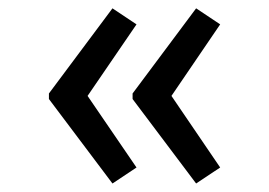

<svg xmlns="http://www.w3.org/2000/svg" viewBox="-20 -492 640 456"><path d="M96.2 -270 247.1 -472.2 304.2 -434.1 188 -264.2 304.2 -94.2 247.1 -56.2 96.2 -256.8ZM294.9 -270 445.8 -472.2 502.9 -434.1 387.2 -264.2 502.9 -94.2 445.8 -56.2 294.9 -256.8Z"/></svg>

Font: Droid Sans Mono
Style: Regular
Weight: 400
Monospace: yes
Version: Version 1.00 build 112